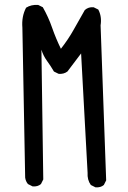

<svg xmlns="http://www.w3.org/2000/svg" viewBox="-20 -800 540 808"><path d="M381.8 -11.7 362.3 -21.5Q346.7 -43 348.6 -73.2L321.3 -575.2L263.7 -499Q248 -487.3 226.6 -489.3L207 -499Q193.4 -522.5 177.7 -543.9Q162.1 -565.4 154.3 -590.8L162.1 -44.9L152.3 -25.4Q138.7 -13.7 117.2 -15.6L97.7 -25.4Q87.9 -37.1 85.9 -52.7L74.2 -683.6Q70.3 -730.5 89.8 -767.6Q111.3 -781.2 140.6 -779.3L160.2 -769.5Q183.6 -728.5 199.2 -683.6Q214.8 -638.7 236.3 -594.7Q267.6 -634.8 290.5 -675.8Q313.5 -716.8 336.9 -757.8Q352.5 -771.5 374 -769.5L393.6 -759.8Q409.2 -730.5 403.3 -693.4L426.8 -41L417 -21.5Q403.3 -9.8 381.8 -11.7Z"/></svg>

Font: JasonHandwriting2
Style: Regular
Weight: 400
Version: Version 1.05.10